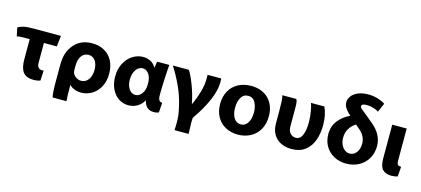

<svg xmlns="http://www.w3.org/2000/svg" viewBox="-78 -1362 4759 2168"><g transform="rotate(15 2301.0 -278.0)"><path d="M399 51Q388 56 365.5 60Q343 64 322 64Q234 64 197.5 16Q161 -32 161 -131V-369H115Q73 -369 51 -367.5Q29 -366 12 -361L-9 -460Q12 -476 54.5 -486Q97 -496 181 -496H492L478 -369H327V-139Q327 -100 342.5 -83Q358 -66 384 -66Q403 -66 405 -67Z M738 18Q738 148 743 200H582Q569 164 569 21V-169Q569 -277 597.5 -339.5Q626 -402 673 -444Q746 -507 858 -507Q939 -507 1000.5 -472Q1062 -437 1095.5 -373Q1129 -309 1129 -225Q1129 -133 1092.5 -67.5Q1056 -2 998 31Q940 64 877 64Q832 64 796 49.5Q760 35 738 10ZM738 -166Q738 -150 742 -134Q750 -108 778 -86.5Q806 -65 841 -65Q895 -65 926.5 -109.5Q958 -154 958 -223Q958 -289 929.5 -329.5Q901 -370 851 -370Q800 -370 769 -329Q738 -288 738 -210Z M1759 -496Q1753 -429 1748 -325.5Q1743 -222 1743 -139Q1743 -60 1792 -62L1784 52Q1776 57 1760 60.5Q1744 64 1726 64Q1630 64 1608 -39H1605Q1577 11 1530.5 37.5Q1484 64 1428 64Q1365 64 1313.5 29.5Q1262 -5 1232 -68Q1202 -131 1202 -213Q1202 -301 1237.5 -368Q1273 -435 1330.5 -471Q1388 -507 1452 -507Q1501 -507 1540 -486.5Q1579 -466 1602 -425H1606Q1610 -471 1618 -496ZM1371 -218Q1371 -155 1400.5 -112Q1430 -69 1475 -69Q1511 -69 1539.5 -99.5Q1568 -130 1576 -172Q1581 -195 1581 -226Q1581 -259 1578 -274Q1570 -322 1543.5 -352Q1517 -382 1482 -382Q1432 -382 1401.5 -335.5Q1371 -289 1371 -219Z M2007 200Q2009 138 2009 116Q2009 70 2004.5 29.5Q2000 -11 1988 -61Q1963 -181 1909.5 -297.5Q1856 -414 1799 -500H1986Q2019 -452 2058.5 -348.5Q2098 -245 2118 -140H2124Q2158 -215 2182 -298Q2206 -381 2206 -454Q2206 -475 2205.5 -485Q2205 -495 2205 -500H2365Q2367 -492 2367 -460Q2367 -363 2315 -242Q2263 -121 2174 5Q2170 10 2169 16.5Q2168 23 2168 30L2167 64Q2167 113 2170 176L2171 200Z M2709 64Q2629 64 2565 30.5Q2501 -3 2464 -67.5Q2427 -132 2427 -220Q2427 -307 2463 -372Q2499 -437 2565 -472Q2631 -507 2718 -507Q2801 -507 2863.5 -472.5Q2926 -438 2960.5 -374.5Q2995 -311 2995 -228Q2995 -133 2955 -67Q2915 -1 2850 31.5Q2785 64 2710 64ZM2713 -56Q2762 -56 2791.5 -102Q2821 -148 2821 -225Q2821 -292 2794 -341Q2767 -390 2713 -390Q2656 -390 2628.5 -341Q2601 -292 2601 -223Q2601 -148 2630 -102Q2659 -56 2712 -56Z M3571 -496Q3588 -464 3600.5 -408.5Q3613 -353 3613 -286Q3613 -194 3586 -115Q3559 -36 3497 14Q3435 64 3334 64Q3265 64 3210.5 37.5Q3156 11 3124.5 -41.5Q3093 -94 3093 -170V-313Q3093 -383 3090.5 -427.5Q3088 -472 3080 -496H3242Q3252 -487 3255.5 -463.5Q3259 -440 3259 -392V-182Q3259 -129 3284.5 -100Q3310 -71 3350 -71Q3401 -71 3425 -127.5Q3449 -184 3449 -275Q3449 -342 3438 -404Q3427 -466 3415 -496Z M4171 -596Q4154 -609 4113 -622.5Q4072 -636 4033 -636Q3970 -636 3970 -606Q3970 -594 3983 -581.5Q3996 -569 4035 -539L4126 -464Q4262 -357 4262 -217Q4262 -133 4223.5 -69Q4185 -5 4119.5 29.5Q4054 64 3974 64Q3896 64 3832 30Q3768 -4 3731.5 -65.5Q3695 -127 3695 -207Q3695 -301 3748 -367Q3801 -433 3879 -469V-474L3856 -494Q3832 -519 3815 -546Q3798 -573 3798 -607Q3798 -645 3823.5 -679.5Q3849 -714 3899 -735Q3949 -756 4017 -756Q4079 -756 4132.5 -739Q4186 -722 4216 -700ZM3970 -392Q3923 -363 3895 -317.5Q3867 -272 3867 -210Q3867 -168 3882.5 -132.5Q3898 -97 3925 -76.5Q3952 -56 3984 -56Q4031 -56 4062 -96.5Q4093 -137 4093 -202Q4093 -243 4074 -281Q4055 -319 4020 -349Z M4534 -119Q4534 -86 4546 -73.5Q4558 -61 4585 -63L4576 53Q4566 57 4544.5 60.5Q4523 64 4504 64Q4435 64 4400 27Q4365 -10 4365 -103V-496H4534Z"/></g></svg>

Font: BM Euljiro oraeorae
Style: Regular
Weight: 400
Designer: Bongjin Kim; Bomjun Kim; Myungsoo Han; Hyesun Chae; Mikyoung Jeong; Wujin Sim; Minjae Kang; Suwha Jang;
Foundry: Sandoll Inc.
Version: Version 1.000;hotconv 1.0.109;makeexe 2.5.65596